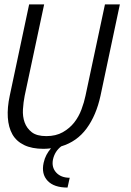

<svg xmlns="http://www.w3.org/2000/svg" viewBox="-20 -657 586 862"><path d="M283.2 185.1Q222.2 185.1 193.6 154.5Q165 124 175.8 74.2Q180.2 54.2 188.5 38.6Q196.8 22.9 209 8.8Q200.2 9.8 192.1 10.5Q184.1 11.2 175.8 11.2Q123 11.2 88.1 -5.9Q53.2 -22.9 35.6 -54Q18.1 -85 15.1 -129.4Q12.2 -173.8 23.9 -228L110.8 -637.2H178.2L90.8 -227.1Q85 -198.2 83 -166Q81.1 -133.8 90.6 -107.4Q100.1 -81.1 122.6 -63.5Q145 -45.9 188 -45.9Q231 -45.9 262 -63.5Q293 -81.1 313.5 -107.4Q334 -133.8 345.9 -166Q357.9 -198.2 363.8 -227.1L451.2 -637.2H518.1L431.2 -227.1Q412.1 -139.2 368.7 -80.1Q325.2 -21 254.9 0Q226.1 22 217.8 59.1Q210.9 94.2 232.4 117.7Q253.9 141.1 293 141.1Z"/></svg>

Font: Anonymous Pro
Style: Italic
Weight: 400
Italic angle: -12°
Monospace: yes
Designer: Mark Simonson
Version: Version 1.003